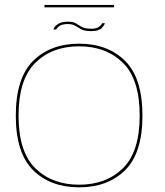

<svg xmlns="http://www.w3.org/2000/svg" viewBox="-20 -778 688 802"><path d="M310.5 4.5Q191 4.5 118.5 -67Q46 -138.5 46 -295Q46 -452 118.5 -523.8Q191 -595.5 310.5 -595.5Q430 -595.5 502.5 -523.8Q575 -452 575 -295Q575 -138.5 502.5 -67Q430 4.5 310.5 4.5ZM310.5 -6.5Q423.5 -6.5 493.5 -75.2Q563.5 -144 563.5 -295Q563.5 -446.5 493.5 -515.5Q423.5 -584.5 310.5 -584.5Q197.5 -584.5 127.5 -515.5Q57.5 -446.5 57.5 -295Q57.5 -144 127.5 -75.2Q197.5 -6.5 310.5 -6.5ZM360.5 -648Q334 -648 320.2 -655.2Q306.5 -662.5 294.8 -670Q283 -677.5 262.5 -677.5Q241 -677.5 228.8 -669.5Q216.5 -661.5 215.5 -655H203.5Q205.5 -666 220.8 -676.8Q236 -687.5 263.5 -687.5Q286.5 -687.5 297.8 -680Q309 -672.5 322 -665.2Q335 -658 362.5 -658Q383 -658 393.8 -666.2Q404.5 -674.5 406 -681H418Q416.5 -673 404.5 -660.5Q392.5 -648 360.5 -648ZM165.5 -747.5V-757.5H456.5V-747.5Z"/></svg>

Font: Anybody ExtraExpanded Thin
Style: Regular
Weight: 100
Width: 8
Designer: Tyler Finck
Foundry: Etcetera Type Company
Version: Version 1.010; ttfautohint (v1.8.3) -l 8 -r 50 -G 200 -x 14 